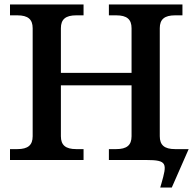

<svg xmlns="http://www.w3.org/2000/svg" viewBox="-20 -720 877 864"><path d="M254 -107V-336H572V-107C572 -67 551 -49 503 -49H470V0H638C734 0 732 16 706 107L701 124H753L829 -49H768C720 -49 699 -67 699 -107V-593C699 -633 720 -651 768 -651H801V-700H470V-651H503C551 -651 572 -633 572 -593V-392H254V-593C254 -633 275 -651 323 -651H356V-700H25V-651H58C106 -651 127 -633 127 -593V-107C127 -67 106 -49 58 -49H25V0H356V-49H323C275 -49 254 -67 254 -107Z"/></svg>

Font: LT Superior Serif Semibold
Style: Regular
Weight: 600
Designer: Daniel Lyons
Foundry: LyonsType
Version: Version 2.120;FEAKit 1.0